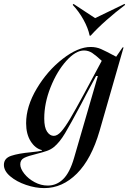

<svg xmlns="http://www.w3.org/2000/svg" viewBox="-128 -761 662 985"><path d="M117 191Q162 191 196 158Q230 125 252 49L374 -371H365L315 -278L289 -228Q233 -123 205.5 -77Q178 -31 149 -7Q133 6 113 13Q93 20 58 29Q16 39 -4 49Q-24 59 -24 82Q-24 104 -3.5 130Q17 156 49.5 173.5Q82 191 117 191ZM31 20Q72 16 87 12V9Q53 1 29.5 -36Q6 -73 6 -129Q6 -215 60.5 -306.5Q115 -398 193.5 -459Q272 -520 337 -520Q366 -520 390 -509.5Q414 -499 468 -470L501 -518H506L383 -90Q341 55 266.5 129.5Q192 204 99 204Q54 204 5.5 187.5Q-43 171 -75.5 143.5Q-108 116 -108 85Q-108 51 -71 38.5Q-34 26 31 20ZM148 -64Q166 -64 185.5 -85.5Q205 -107 231.5 -151.5Q258 -196 305 -283L394 -449Q365 -476 345.5 -489Q326 -502 303 -502Q260 -502 212 -448.5Q164 -395 131.5 -313.5Q99 -232 99 -153Q99 -107 113.5 -85.5Q128 -64 148 -64ZM337 -578H332Q324 -617 300.5 -659.5Q277 -702 245 -736L249 -741L360 -668L511 -741L514 -736Q465 -699 417.5 -657Q370 -615 337 -578Z"/></svg>

Font: Nyght Serif Italic
Style: Regular
Weight: 400
Italic angle: -16°
Designer: Maksym Kobuzan
Version: Version 0.410